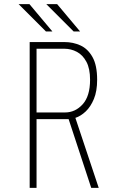

<svg xmlns="http://www.w3.org/2000/svg" viewBox="-20 -902 590 922"><path d="M122.5 0V-700H290Q331 -700 366.5 -683.8Q402 -667.5 424.2 -628Q446.5 -588.5 446.5 -519Q446.5 -464.5 431 -427Q415.5 -389.5 391.8 -367Q368 -344.5 342 -336L454 0H418L309.5 -330H308.5H155.5V0ZM155.5 -362H292.5Q341.5 -362 377 -401.2Q412.5 -440.5 412.5 -519Q412.5 -572.5 395 -605.2Q377.5 -638 349.2 -653Q321 -668 288.5 -668H155.5ZM333.5 -751 202.5 -882H254.5L364.5 -751ZM200.5 -751 69.5 -882H121.5L231.5 -751Z"/></svg>

Font: Trispace SemiCondensed Thin
Style: Regular
Weight: 100
Width: 4
Designer: Tyler Finck
Foundry: Etcetera Type Company
Version: Version 1.210; ttfautohint (v1.8.3)